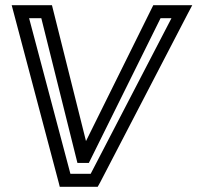

<svg xmlns="http://www.w3.org/2000/svg" viewBox="-20 -694 760 739"><path d="M683 -674H587H570L562 -658L311 -151L184 -658L180 -674H162H61H25L34 -640L206 9L210 25H227H339H356L365 9L702 -640L720 -674H683ZM640 -624 329 -25H251L92 -624H139L274 -83L278 -67H296H305H322L330 -83L598 -624H640Z"/></svg>

Font: Gamestation Display Outline
Style: Italic
Weight: 400
Designer: Jonas Hecksher
Foundry: Jonas Hecksher, Playtypeª, e-types AS
Version: Version 1.003